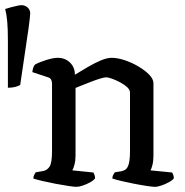

<svg xmlns="http://www.w3.org/2000/svg" viewBox="-86 -724 715 744"><path d="M-55.4 -384V-565.2Q-55.4 -611.4 -57.9 -639.8Q-60.4 -668.3 -65.9 -689.1Q-58.2 -691.9 -45.7 -695.2Q-33.2 -698.5 -21 -701.2Q-8.8 -704 -3.8 -704Q11.5 -704 21.3 -694.7Q31.1 -685.5 31.1 -672.1Q31.1 -666.4 28.8 -647.2Q26.5 -628 24.6 -614L-7.7 -395Q-13.5 -391 -25.7 -387.5Q-37.9 -384 -55.4 -384ZM209.6 0Q201.9 0 179.7 -3.3Q157.6 -6.5 130.3 -11.7Q103 -16.9 79 -22.5Q55 -28.2 43.2 -32.2Q43.2 -39.7 46.6 -46.4Q50 -53 52.5 -56.4L80.3 -61.1Q96.6 -63.9 106.1 -78.4Q115.6 -92.9 115.6 -139.1V-399.9Q115.6 -407.9 112.5 -414.7Q109.4 -421.5 99.9 -424.5L39.1 -444.6Q41.1 -457.5 43.6 -463.9Q46.2 -470.4 50 -474Q66.3 -483.1 93.6 -491.6Q121 -500 137.2 -500Q166 -500 185.1 -481.7Q204.2 -463.4 204.2 -434.4Q227.5 -448.7 253.3 -463.8Q279.1 -479 303.7 -489.5Q328.4 -500 346.6 -500Q369.1 -500 397.1 -490.8Q425 -481.5 450.5 -466.4Q476.1 -451.3 492.4 -434.4Q508.6 -417.5 508.6 -401.5V-120.5Q508.6 -100 504.7 -84.8Q500.9 -69.7 497.1 -63.9L580.8 -55.6Q583 -52.4 585.3 -46.3Q587.6 -40.3 587.6 -33Q582.4 -25.4 568.4 -17.9Q554.5 -10.3 539.6 -5.2Q524.6 0 513.9 0Q505.9 0 483.8 -3.3Q461.8 -6.5 435.1 -11.7Q408.5 -16.9 384.8 -22.5Q361.2 -28.2 349.4 -32.2Q349.4 -40.5 352.7 -46.5Q356 -52.6 359 -56.4L384.2 -60.4Q394.4 -62.4 401.8 -68.3Q409.2 -74.3 413.5 -90.5Q417.7 -106.8 417.7 -139.1V-365.9Q417.7 -375.9 406.7 -386.2Q395.6 -396.5 379.4 -405.1Q363.2 -413.7 348.2 -419Q333.2 -424.4 325.3 -424.4Q318.3 -424.4 302.2 -419.5Q286.1 -414.7 267.2 -407.3Q248.3 -400 231.6 -393.3Q215 -386.5 206.7 -383.3V-122Q206.7 -102.3 202.7 -86.8Q198.7 -71.2 194.2 -63.9L275.6 -55.6Q277.8 -52.4 280.1 -46.3Q282.4 -40.3 282.4 -33Q277.1 -25.2 263.5 -17.6Q249.8 -10.1 234.9 -5Q220 0 209.6 0Z"/></svg>

Font: Texturina Medium
Style: Regular
Weight: 500
Designer: Guillermo Torres Carreño
Foundry: Omnibus-Type
Version: Version 1.003